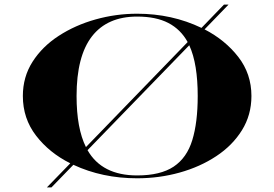

<svg xmlns="http://www.w3.org/2000/svg" viewBox="-20 -770 1200 840"><path d="M580 10Q427.5 10 301 -49L205 50H185L287.5 -55.5Q195.5 -101.5 137.8 -176.5Q80 -251.5 80 -350Q80 -433.5 122.5 -500Q165 -566.5 237 -613.2Q309 -660 398 -685Q487 -710 580 -710Q732 -710 861.5 -648L960 -750H980L875 -641.5Q965 -595 1022.5 -521Q1080 -447 1080 -350Q1080 -267 1038.5 -200.2Q997 -133.5 926.2 -86.8Q855.5 -40 766 -15Q676.5 10 580 10ZM580 -697.5Q449.5 -697.5 382.2 -610.8Q315 -524 315 -350Q315 -208.5 356 -126.5L801 -586Q770.5 -641.5 716.5 -669.5Q662.5 -697.5 580 -697.5ZM845 -350Q845 -419.5 836 -475Q827 -530.5 808 -572L363 -113Q426 -2.5 580 -2.5Q682 -2.5 739.8 -41Q797.5 -79.5 821.2 -156.8Q845 -234 845 -350Z"/></svg>

Font: Engraving CC
Style: Bold
Weight: 700
Designer: indestructible type*
Foundry: Cowboy Collective
Version: Version 1.000